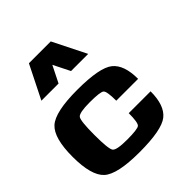

<svg xmlns="http://www.w3.org/2000/svg" viewBox="-258 -1180 1360 1360"><g transform="rotate(-45 422.0 -500.0)"><path d="M0 -312.5Q0 -500 68.4 -562.5Q136.7 -625 359.4 -625Q582 -625 650.4 -570.3Q718.8 -515.6 718.8 -375H500Q500 -468.8 482.4 -484.4Q464.8 -500 359.4 -500Q253.9 -500 236.3 -476.6Q218.8 -453.1 218.8 -312.5Q218.8 -171.9 236.3 -148.4Q253.9 -125 359.4 -125Q464.8 -125 482.4 -140.6Q500 -156.2 500 -250H718.8Q718.8 -109.4 650.4 -54.7Q582 0 359.4 0Q136.7 0 68.4 -62.5Q0 -125 0 -312.5ZM421.9 -750 359.4 -875 296.9 -750H125L250 -1000H468.8L593.8 -750Z"/></g></svg>

Font: CraftyPE
Style: Regular
Weight: 400
Designer: Erek Butcher
Foundry: Haunted Coop
Version: Version 0.018;April 4, 2024;FontCreator 15.0.0.2962 64-bit